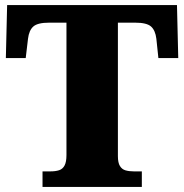

<svg xmlns="http://www.w3.org/2000/svg" viewBox="-20 -734 722 754"><path d="M147 0V-61H179Q198 -61 212 -65.5Q226 -70 233.5 -84Q241 -98 241 -125V-645H173Q128 -645 111 -630Q94 -615 90 -582L81 -506H3L8 -714H675L680 -506H602L594 -582Q590 -615 573 -630Q556 -645 511 -645H443V-121Q443 -95 451 -82Q459 -69 473 -65Q487 -61 505 -61H537V0Z"/></svg>

Font: Noto Serif Kannada Black
Style: Regular
Weight: 900
Version: Version 2.003